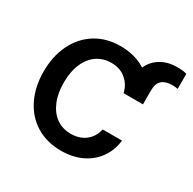

<svg xmlns="http://www.w3.org/2000/svg" viewBox="-135 -722 877 873"><g transform="rotate(30 303.5 -286.0)"><path d="M404.3 -358.4Q395.5 -397.9 365.2 -424.1Q335 -450.2 288.1 -450.2Q245.1 -450.2 212.6 -427.7Q180.2 -405.3 162.4 -363.5Q144.5 -321.8 144.5 -265.6Q144.5 -208 162.4 -165.8Q180.2 -123.5 212.4 -100.8Q244.6 -78.1 288.1 -78.1Q332.5 -78.1 363.8 -101.8Q395 -125.5 404.3 -168H505.9Q500 -116.2 471.9 -75.7Q443.8 -35.2 396.5 -12.2Q349.1 10.7 288.1 10.7Q212.4 10.7 156.2 -24.2Q100.1 -59.1 70.1 -121.1Q40 -183.1 40 -262.7Q40 -343.3 70.6 -405.5Q101.1 -467.8 156.7 -502.4Q212.4 -537.1 286.1 -537.1Q362.8 -537.1 418.9 -501.5Q436.5 -540.5 472.7 -561.8Q508.8 -583 555.7 -583Q589.8 -583 607.4 -577.1V-498Q595.7 -501 578.1 -501Q543.5 -501 524.7 -484.9Q505.9 -468.8 505.9 -430.7V-358.4Z"/></g></svg>

Font: Pretendard GOV Medium
Style: Regular
Weight: 500
Designer: Base glyphs from Inter by Rasmus Andersson; Hangeul glyphs from Noto Sans CJK(Source Han Sans) by Jang Soo-young and Kan
Foundry: Kil Hyung-jin
Version: Version 1.309